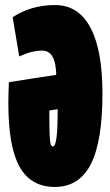

<svg xmlns="http://www.w3.org/2000/svg" viewBox="-20 -729 434 759"><path d="M56 -506 30 -661Q103 -709 198 -709Q290 -709 337.5 -620Q385 -531 385 -359Q385 -170 339 -80Q293 10 197 10Q102 10 57.5 -69.5Q13 -149 13 -319Q13 -333 13.5 -357.5Q14 -382 15 -404Q64 -412 109.5 -419Q155 -426 202 -433Q202 -439 202 -444Q202 -449 201 -454Q195 -529 146 -529Q127 -529 106 -524Q85 -519 56 -506ZM208 -297Q200 -296 191.5 -295Q183 -294 175 -292Q175 -232 176 -201.5Q177 -171 180 -160.5Q183 -150 189 -150Q199 -150 203.5 -185.5Q208 -221 208 -297Z"/></svg>

Font: Georama ExtraCondensed Black
Style: Regular
Weight: 900
Width: 2
Designer: Jean-Baptiste Levee
Foundry: Production Type
Version: Version 1.000